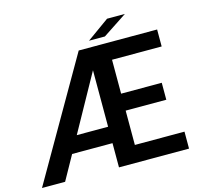

<svg xmlns="http://www.w3.org/2000/svg" viewBox="-121 -1013 1217 1148"><g transform="rotate(-15 487.0 -438.5)"><path d="M499.5 -777.8 637.7 -877H748L597.7 -777.8ZM0 0 424.8 -737.3H910.2V-632.3H603V-422.4H854.5V-317.4H603V-105H910.2V0H476.6V-149.9H226.6L143.1 0ZM282.7 -251.5H476.6V-601.1Z"/></g></svg>

Font: Epilogue SemiBold
Style: Regular
Weight: 600
Designer: Tyler Finck
Foundry: Etcetera Type Co
Version: Version 2.112